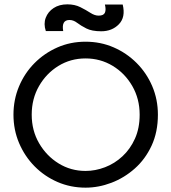

<svg xmlns="http://www.w3.org/2000/svg" viewBox="-20 -858 789 884"><path d="M374 6Q305 6 245 -20Q185 -46 139.5 -92Q94 -138 68 -199Q42 -260 42 -330Q42 -399 67.5 -460Q93 -521 138.5 -567Q184 -613 244 -639.5Q304 -666 374 -666Q443 -666 503 -640Q563 -614 609 -568Q655 -522 681 -461Q707 -400 707 -330Q707 -250 678 -187.5Q649 -125 600.5 -82Q552 -39 493 -16.5Q434 6 374 6ZM374 -71Q419 -71 463.5 -88Q508 -105 544 -138.5Q580 -172 601.5 -220Q623 -268 623 -330Q623 -403 589 -462Q555 -521 498.5 -555Q442 -589 374 -589Q305 -589 249 -554.5Q193 -520 159.5 -461.5Q126 -403 126 -330Q126 -257 160 -198.5Q194 -140 250 -105.5Q306 -71 374 -71ZM300 -766Q262 -766 271 -715H191Q180 -748 190.5 -776Q201 -804 227 -821Q253 -838 290 -838Q324 -838 350 -825Q376 -812 396 -799Q416 -786 434 -786Q457 -786 463 -799.5Q469 -813 463 -837H545Q559 -779 527.5 -746.5Q496 -714 446 -714Q403 -714 377.5 -727Q352 -740 335 -753Q318 -766 300 -766Z"/></svg>

Font: Lil Grotesk Medium
Style: Regular
Weight: 500
Designer: Bastien Sozeau
Foundry: NBR — Bastien Sozeau
Version: Version 3.003; ttfautohint (v1.8.4.7-5d5b);gftools[0.9.33]